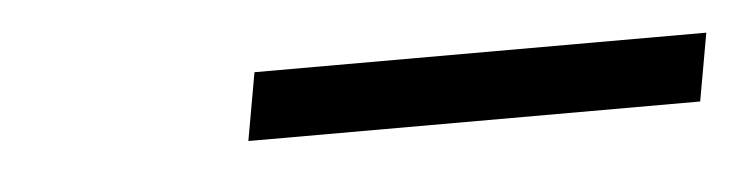

<svg xmlns="http://www.w3.org/2000/svg" viewBox="-23 -727 493 127"><g transform="rotate(-5 223.5 -663.5)"><path d="M147 -686H447L439 -641H139Z"/></g></svg>

Font: Be Vietnam
Style: Italic
Weight: 400
Italic angle: -9.33299°
Designer: Gabriel Lam
Foundry: TypeRant
Version: Version 3.000